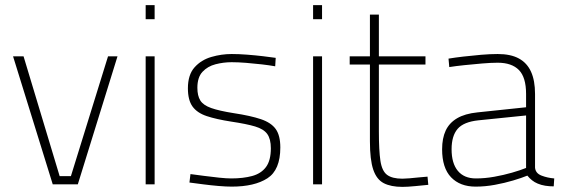

<svg xmlns="http://www.w3.org/2000/svg" viewBox="-20 -720 2194 750"><path d="M186 0 31 -500H72L213 -32H257L402 -500H439L284 0Z M549 0V-500H584V0ZM549 -645V-700H584V-645Z M885 9Q864 9 834 6.5Q804 4 773.5 0Q743 -4 720 -7L724 -40Q747 -37 777 -33Q807 -29 836 -26Q865 -23 883 -23Q930 -23 965 -32.5Q1000 -42 1019 -67.5Q1038 -93 1038 -141Q1038 -177 1024 -196.5Q1010 -216 976.5 -226Q943 -236 883 -245Q825 -254 787.5 -266.5Q750 -279 732 -304Q714 -329 714 -375Q714 -428 740 -457Q766 -486 805.5 -497.5Q845 -509 885 -509Q913 -509 945 -506.5Q977 -504 1007 -500.5Q1037 -497 1057 -494L1055 -461Q1033 -465 1003 -468.5Q973 -472 941.5 -474.5Q910 -477 885 -477Q853 -477 822 -469Q791 -461 771 -439.5Q751 -418 751 -377Q751 -346 762.5 -327.5Q774 -309 805 -298Q836 -287 893 -278Q959 -268 999 -254.5Q1039 -241 1057 -216Q1075 -191 1075 -144Q1075 -56 1024.5 -23.5Q974 9 885 9Z M1203 0V-500H1238V0ZM1203 -645V-700H1238V-645Z M1552 10Q1507 10 1479 -4.5Q1451 -19 1438 -57.5Q1425 -96 1425 -168V-468H1346V-500H1425V-663H1460V-500H1642V-468H1460V-206Q1460 -132 1466 -92Q1472 -52 1492 -37Q1512 -22 1552 -22Q1562 -22 1579.5 -23.5Q1597 -25 1616 -27Q1635 -29 1650 -30L1653 2Q1632 4 1602 7Q1572 10 1552 10Z M1838 9Q1777 9 1742 -27.5Q1707 -64 1707 -137Q1707 -180 1721 -210Q1735 -240 1765.5 -258Q1796 -276 1845 -281L2035 -301V-353Q2035 -418 2007 -446.5Q1979 -475 1924 -475Q1898 -475 1863 -472Q1828 -469 1794 -465.5Q1760 -462 1735 -458L1732 -491Q1756 -495 1790 -499Q1824 -503 1859.5 -506Q1895 -509 1924 -509Q1975 -509 2007 -491.5Q2039 -474 2054.5 -439.5Q2070 -405 2070 -353V-65Q2072 -43 2095.5 -34Q2119 -25 2145 -23L2143 8Q2126 8 2110 5.5Q2094 3 2080 -3Q2068 -8 2058 -16Q2048 -24 2040 -34Q2018 -25 1984.5 -15Q1951 -5 1913 2Q1875 9 1838 9ZM1839 -23Q1874 -23 1910.5 -29.5Q1947 -36 1980 -45.5Q2013 -55 2035 -64V-269L1849 -250Q1791 -244 1767.5 -216.5Q1744 -189 1744 -137Q1744 -82 1768.5 -52.5Q1793 -23 1839 -23Z"/></svg>

Font: TitilliumWeb ExtraLight
Style: Regular
Weight: 400
Designer: Mohamed Gaber, Accademia di Belle Arti di Urbino and others
Foundry: Kief Type Foundry, Accademia di Belle Arti di Urbino and others
Version: Version 3.000; ttfautohint (v1.8.2)